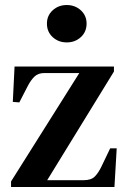

<svg xmlns="http://www.w3.org/2000/svg" viewBox="-20 -745 505 765"><path d="M24 0V-22L296 -454H157Q132 -454 117.5 -440Q103 -426 91 -403L57 -337L31 -339L38 -480H434V-460L168 -27H313Q343 -27 357.5 -41.5Q372 -56 384 -81L419 -154H445L436 0ZM246 -576Q213 -576 190 -597Q167 -618 167 -651Q167 -683 190 -704Q213 -725 246 -725Q279 -725 302 -704Q325 -683 325 -651Q325 -618 302 -597Q279 -576 246 -576Z"/></svg>

Font: DM Serif Text
Style: Regular
Weight: 400
Designer: Colophon Foundry, Frank Grießhammer
Foundry: Colophon Foundry
Version: Version 5.200; ttfautohint (v1.8.3)